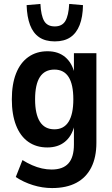

<svg xmlns="http://www.w3.org/2000/svg" viewBox="-20 -764 569 974"><path d="M244 190Q195 190 147 175Q99 160 60 134L94 48Q118 63 143 74Q168 85 193 90.5Q218 96 242 96Q299 96 327 65Q355 34 355 -31V-125H357Q344 -73 309 -44.5Q274 -16 220 -16Q164 -16 123.5 -44.5Q83 -73 61.5 -128Q40 -183 40 -260Q40 -337 61.5 -391.5Q83 -446 124 -475Q165 -504 221 -504Q275 -504 310 -475Q345 -446 358 -393H355V-494H469V-40Q469 34 443 85.5Q417 137 367 163.5Q317 190 244 190ZM256 -108Q304 -108 328 -146.5Q352 -185 352 -260Q352 -336 328 -373.5Q304 -411 256 -411Q207 -411 182.5 -373.5Q158 -336 158 -260Q158 -185 182.5 -146.5Q207 -108 256 -108ZM258 -554Q210 -554 179 -575Q148 -596 132.5 -637Q117 -678 115 -738L185 -744Q188 -685 204 -657.5Q220 -630 258 -630Q295 -630 311.5 -657.5Q328 -685 331 -744L401 -738Q400 -678 384 -637Q368 -596 337 -575Q306 -554 258 -554Z"/></svg>

Font: Nunito Sans 10pt Condensed
Style: Bold
Weight: 700
Width: 3
Designer: Vernon Adams
Foundry: Vernon Adams
Version: Version 3.101;gftools[0.9.27]